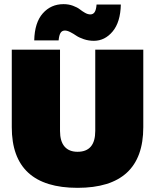

<svg xmlns="http://www.w3.org/2000/svg" viewBox="-20 -901 752 931"><path d="M565.9 -878.9Q564 -793.5 526.1 -748.3Q488.3 -703.1 435.1 -703.1Q409.7 -703.1 386.5 -710.9Q363.3 -718.8 349.9 -728Q336.4 -737.3 321.3 -745.1Q306.2 -752.9 294.9 -752.9Q280.8 -752.9 273.7 -741.7Q266.6 -730.5 264.2 -705.1H146Q147.9 -791.5 187.5 -836.2Q227.1 -880.9 288.1 -880.9Q313 -880.9 334 -873Q355 -865.2 366.7 -856Q378.4 -846.7 392.1 -838.9Q405.8 -831.1 418 -831.1Q431.6 -831.1 439 -842.3Q446.3 -853.5 448.2 -878.9ZM674.8 -660.2V-284.2Q674.8 9.8 356 9.8Q37.1 9.8 37.1 -284.2V-660.2H271V-266.1Q271 -216.3 292.7 -190.7Q314.5 -165 356 -165Q441.9 -165 441.9 -266.1V-660.2Z"/></svg>

Font: Work Sans Black
Style: Regular
Weight: 900
Designer: Wei Huang
Foundry: Wei Huang
Version: Version 2.012